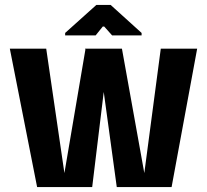

<svg xmlns="http://www.w3.org/2000/svg" viewBox="-20 -761 842 781"><path d="M328 -563H476L402 -387L355 0H131L20 -563H168L242 -57ZM634 -563H782L678 0H455L402 -387L326 -563H476L567 -57ZM245 -617V-627L372 -741H430L556 -627V-617H436L404 -653H398L369 -617Z"/></svg>

Font: Darker Grotesque Black
Style: Regular
Weight: 900
Designer: Gabriel Lam
Foundry: TypeRant
Version: Version 1.000;gftools[0.9.28]